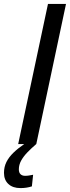

<svg xmlns="http://www.w3.org/2000/svg" viewBox="-74 -734 356 978"><path d="M18.6 0 170.4 -713.9H262.2L110.8 0ZM30.3 224.1Q-8.8 224.1 -31.2 203.4Q-53.7 182.6 -53.7 146.5Q-53.7 116.2 -41.3 91.3Q-28.8 66.4 -5.6 43.9Q17.6 21.5 49.8 -0.5L110.4 0Q85.4 21.5 65.4 42.2Q45.4 63 33.7 84.2Q22 105.5 22 128.9Q22 145 30.5 153.3Q39.1 161.6 54.2 161.6Q64 161.6 74.2 159.9Q84.5 158.2 94.7 156.2L88.4 215.3Q75.2 219.7 60.5 221.9Q45.9 224.1 30.3 224.1Z"/></svg>

Font: Open Sans SemiCondensed Medium
Style: Italic
Weight: 500
Width: 4
Italic angle: -12°
Designer: Monotype Design Team
Foundry: Monotype Imaging Inc.
Version: Version 3.000